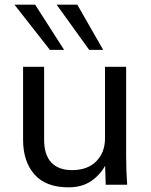

<svg xmlns="http://www.w3.org/2000/svg" viewBox="-20 -785 643 816"><path d="M358.9 -573.2 220.7 -765.1H308.6L418.5 -573.2ZM191.9 -573.2 41.5 -765.1H129.4L252.4 -573.2ZM271 11.2Q174.8 11.2 126.5 -43.7Q78.1 -98.6 78.1 -191.4V-501H167.5V-191.4Q167.5 -127 198 -94.5Q228.5 -62 286.1 -62Q352.1 -62 389.2 -99.6Q426.3 -137.2 426.3 -196.8V-501H516.1V-124Q516.1 -57.1 520.5 0H429.2L426.8 -80.6Q405.8 -42 367.2 -15.4Q328.6 11.2 271 11.2Z"/></svg>

Font: Muli
Style: Regular
Weight: 400
Designer: Vernon Adams
Foundry: newtypography
Version: Version 2; ttfautohint (v1.00rc1.6-4cba) -l 8 -r 50 -G 200 -